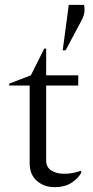

<svg xmlns="http://www.w3.org/2000/svg" viewBox="-20 -760 384 790"><path d="M204 10Q161 10 131.5 -16Q102 -42 102 -89V-408H18V-416L107 -450L162 -560H170V-450H302V-408H170V-100Q170 -72 191 -58.5Q212 -45 244 -45Q264 -45 281 -48.5Q298 -52 312 -57L314 -56V-49Q304 -29 276.5 -9.5Q249 10 204 10ZM238 -553 263 -740H326Q329 -726 327.5 -711Q326 -696 315 -675L250 -553Z"/></svg>

Font: Spectral Light
Style: Regular
Weight: 300
Designer: Jean-Baptiste Levee
Foundry: Production Type
Version: Version 2.001